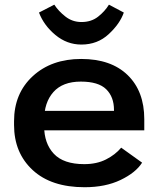

<svg xmlns="http://www.w3.org/2000/svg" viewBox="-20 -785 674 820"><path d="M40 -251.5Q40 -132.3 119.4 -58.8Q198.7 14.6 341.3 14.6Q430.2 14.6 494.9 -16.4Q559.6 -47.4 586.9 -90.3L497.6 -154.3Q472.2 -124 432.6 -104Q393.1 -84 339.8 -84Q251.5 -84 210 -128.2Q168.5 -172.4 168.5 -246.6V-272.5Q168.5 -347.2 208 -391.8Q247.6 -436.5 325.2 -436.5Q400.4 -436.5 433.6 -403.8Q466.8 -371.1 466.8 -315.4V-311.5H124.5V-228.5H596.2V-275.9Q596.2 -395.5 525.1 -464.4Q454.1 -533.2 326.7 -533.2Q199.7 -533.2 119.9 -459.7Q40 -386.2 40 -267.1ZM445.3 -765.1Q427.7 -736.3 398.7 -713.6Q369.6 -690.9 328.1 -690.9Q289.1 -690.9 259.3 -714.4Q229.5 -737.8 211.9 -765.1L146.5 -731.4Q167.5 -676.3 216.8 -635.5Q266.1 -594.7 327.6 -594.7Q396.5 -594.7 444.3 -639.2Q492.2 -683.6 508.8 -731.4Z"/></svg>

Font: Roboto Flex
Style: wght 600 wdth 140 opsz 13.0 GRAD 0.00 slnt 0.00 XTRA 468 XOPQ 96 YOPQ 79 YTLC 514 YTUC 712 YTAS 750 YTDE -203.00 YTFI 738
Weight: 600
Width: 8
Designer: Berlow after Robertson
Foundry: Google
Version: Version 3.100